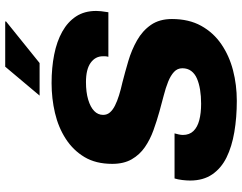

<svg xmlns="http://www.w3.org/2000/svg" viewBox="-116 -801 929 737"><g transform="rotate(-90 348.5 -432.5)"><path d="M330 12Q266 12 210 2.5Q154 -7 112.5 -27.5Q71 -48 47.5 -82.5Q24 -117 24 -167Q24 -181 26 -197.5Q28 -214 32 -227H205Q203 -220 201 -211Q199 -202 199 -195Q199 -170 214 -154.5Q229 -139 256 -132Q283 -125 319 -125Q348 -125 372.5 -129Q397 -133 415.5 -141Q434 -149 444.5 -163Q455 -177 455 -197Q455 -216 441 -229Q427 -242 403.5 -251.5Q380 -261 350.5 -268.5Q321 -276 289 -285Q253 -295 217 -308Q181 -321 152 -341Q123 -361 105.5 -391.5Q88 -422 88 -466Q88 -529 114 -572.5Q140 -616 184 -644.5Q228 -673 283.5 -686Q339 -699 398 -699Q457 -699 507.5 -689Q558 -679 595.5 -658Q633 -637 654 -605Q675 -573 675 -528Q675 -520 674 -509.5Q673 -499 670 -481H499Q501 -489 501 -493.5Q501 -498 501 -502Q501 -531 476 -549Q451 -567 402 -567Q363 -567 334.5 -558.5Q306 -550 291 -535.5Q276 -521 276 -501Q276 -486 285.5 -475Q295 -464 312 -455.5Q329 -447 351.5 -440Q374 -433 401 -427Q440 -417 482.5 -404.5Q525 -392 562 -371Q599 -350 621.5 -317.5Q644 -285 644 -237Q644 -172 618 -125Q592 -78 547.5 -47.5Q503 -17 447 -2.5Q391 12 330 12ZM350 -745 461 -877H634L635 -874L475 -745Z"/></g></svg>

Font: Archivo SemiBold ExtraBold
Style: Italic
Weight: 800
Italic angle: -10°
Version: Version 2.001